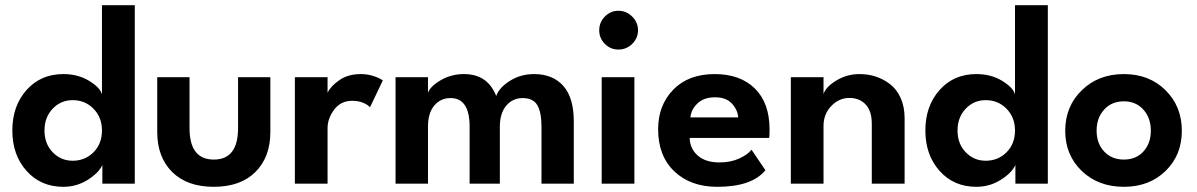

<svg xmlns="http://www.w3.org/2000/svg" viewBox="-20 -708 4614 740"><path d="M499.5 0H374.5V-72Q360.5 -41.5 318 -14.8Q275.5 12 224 12Q137 12 82.2 -49.5Q27.5 -111 27.5 -205Q27.5 -299.5 82.2 -361Q137 -422.5 224 -422.5Q281 -422.5 323.8 -396.2Q366.5 -370 373 -344V-688H499.5ZM260 -88.5Q308 -88.5 340.5 -121.2Q373 -154 373 -205Q373 -255.5 340.5 -288.8Q308 -322 260 -322Q214.5 -322 183 -289Q151.5 -256 151.5 -205Q151.5 -154 183 -121.2Q214.5 -88.5 260 -88.5Z M710.5 -214Q710.5 -93 804 -93Q897.5 -93 897.5 -214V-410.5H1022V-199.5Q1022 -102.5 964.5 -45.2Q907 12 804 12Q701 12 643.5 -45.2Q586 -102.5 586 -199.5V-410.5H710.5Z M1242.5 0H1116.5V-410.5H1242.5V-350.5Q1254.5 -376 1288 -399.2Q1321.5 -422.5 1370.5 -422.5Q1396.5 -422.5 1420 -414.8Q1443.5 -407 1455.5 -398L1406 -294.5Q1398 -304 1379.8 -311.8Q1361.5 -319.5 1337.5 -319.5Q1293.5 -319.5 1268 -285.5Q1242.5 -251.5 1242.5 -214Z M2038.5 -422.5Q2110.5 -422.5 2151 -377Q2191.5 -331.5 2191.5 -240V0H2067V-219.5Q2067 -275 2051 -302.5Q2035 -330 1994 -330Q1956 -330 1931.2 -300.8Q1906.5 -271.5 1906.5 -219.5V0H1790V-219.5Q1790 -330 1716.5 -330Q1678 -330 1653.8 -301.2Q1629.5 -272.5 1629.5 -219.5V0H1504.5V-410.5H1629.5V-350.5Q1639 -376 1679.2 -399.2Q1719.5 -422.5 1768 -422.5Q1859.5 -422.5 1892.5 -338Q1903.5 -370 1945 -396.2Q1986.5 -422.5 2038.5 -422.5Z M2363.5 -517Q2333 -517 2311.2 -538.8Q2289.5 -560.5 2289.5 -591.5Q2289.5 -622 2311.2 -644.2Q2333 -666.5 2363.5 -666.5Q2394 -666.5 2416.5 -644.2Q2439 -622 2439 -591.5Q2439 -561 2416.8 -539Q2394.5 -517 2363.5 -517ZM2299 0V-410.5H2425V0Z M2638 -176.5Q2639.5 -134 2669.8 -108Q2700 -82 2752.5 -82Q2796 -82 2828.5 -96.8Q2861 -111.5 2876.5 -131L2930 -52Q2878 12 2744.5 12Q2641.5 12 2579 -47.5Q2516.5 -107 2516.5 -210Q2516.5 -302.5 2575 -362.5Q2633.5 -422.5 2734.5 -422.5Q2833 -422.5 2889.5 -366.8Q2946 -311 2946 -209Q2946 -181.5 2944.5 -176.5ZM2825 -255.5Q2823.5 -284 2801.2 -308.5Q2779 -333 2736 -333Q2692.5 -333 2668 -309.2Q2643.5 -285.5 2641 -255.5Z M3293 -422.5Q3326 -422.5 3355.8 -412.8Q3385.5 -403 3411 -383.2Q3436.5 -363.5 3451.5 -329.8Q3466.5 -296 3466.5 -252.5V0H3340V-231Q3340 -280 3316.5 -305.2Q3293 -330.5 3253.5 -330.5Q3214 -330.5 3184 -299.5Q3154 -268.5 3154 -223V0H3028V-410.5H3154V-345Q3162 -372.5 3203 -397.5Q3244 -422.5 3293 -422.5Z M4018.5 0H3893.5V-72Q3879.5 -41.5 3837 -14.8Q3794.5 12 3743 12Q3656 12 3601.2 -49.5Q3546.5 -111 3546.5 -205Q3546.5 -299.5 3601.2 -361Q3656 -422.5 3743 -422.5Q3800 -422.5 3842.8 -396.2Q3885.5 -370 3892 -344V-688H4018.5ZM3779 -88.5Q3827 -88.5 3859.5 -121.2Q3892 -154 3892 -205Q3892 -255.5 3859.5 -288.8Q3827 -322 3779 -322Q3733.5 -322 3702 -289Q3670.5 -256 3670.5 -205Q3670.5 -154 3702 -121.2Q3733.5 -88.5 3779 -88.5Z M4311.5 12Q4213 12 4149.2 -49.2Q4085.5 -110.5 4085.5 -204Q4085.5 -298 4149.5 -360.2Q4213.5 -422.5 4311.5 -422.5Q4409.5 -422.5 4472.2 -360.2Q4535 -298 4535 -204Q4535 -110 4472.2 -49Q4409.5 12 4311.5 12ZM4311.5 -317.5Q4264.5 -317.5 4235.5 -285.5Q4206.5 -253.5 4206.5 -204.5Q4206.5 -155.5 4235.5 -124.2Q4264.5 -93 4311.5 -93Q4358.5 -93 4387 -124.2Q4415.5 -155.5 4415.5 -204.5Q4415.5 -253.5 4386.8 -285.5Q4358 -317.5 4311.5 -317.5Z"/></svg>

Font: League Spartan SemiBold
Style: Regular
Weight: 600
Foundry: The League of Moveable Type
Version: Version 2.002